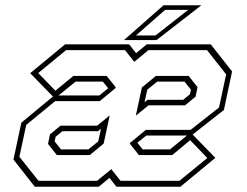

<svg xmlns="http://www.w3.org/2000/svg" viewBox="-20 -708 935 728"><path d="M112 0 31 -103 61 -243 185.5 -346H356.5L396.5 -378.5L394.5 -368L370 -398.5H266.5L188 -334.5L94.5 -430.5L227 -540H469.5L496 -506.5L536.5 -540H779L860 -437L829 -291L705.5 -194H534.5L494.5 -161.5L496.5 -172L521 -141.5H624.5L703 -205.5L796.5 -109.5L664 0H421.5L395 -33.5L354.5 0ZM126 -22.5H348L402 -66.5L437 -22.5H660.5L766 -109L701 -176.5L633 -120H506.5L472.5 -163L473.5 -166.5L533 -215.5H702.5L810.5 -300.5L837.5 -426L765 -518H543L489 -473.5L454 -518H230.5L125 -431L190 -364L258 -420H384.5L418.5 -377.5L417.5 -373.5L358 -324.5H189L79.5 -234.5L53.5 -113.5ZM195.5 -120 162 -162.5 169.5 -198.5 209.5 -231.5H348.5L396 -270.5L373 -163.5L320.5 -120ZM495 -269.5 518 -376.5 571 -420H695.5L729 -377.5L721.5 -341.5L681.5 -308.5H543ZM211.5 -141.5H315L352.5 -172L363 -220L351.5 -210.5H216.5L191 -189.5L187 -172ZM528 -320 539.5 -329.5H674.5L700 -350.5L704 -368L679.5 -398.5H576L538.5 -368ZM450 -556 600 -688H743.5L573.5 -556ZM495.5 -573.5H569.5L693.5 -670.5H606Z"/></svg>

Font: Tourney ExtraLight
Style: Italic
Weight: 250
Italic angle: -12°
Version: Version 1.015